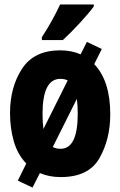

<svg xmlns="http://www.w3.org/2000/svg" viewBox="-20 -786 540 862"><path d="M262 -606Q297 -638 338.5 -683Q380 -728 401 -757V-766H250Q234 -732 214 -695.5Q194 -659 168 -619V-606ZM171 -275Q171 -432 251 -432Q270 -432 284 -425L175 -207Q171 -235 171 -275ZM252 -118Q232 -118 217 -126L325 -342Q329 -314 329 -275Q329 -118 252 -118ZM253 9Q378 9 426.5 -76Q475 -161 475 -273Q475 -423 403 -498L437 -566L370 -598L342 -542Q301 -560 250 -560Q133 -560 79 -477.5Q25 -395 25 -278Q25 -211 42 -151.5Q59 -92 98 -52L60 25L126 56L159 -9Q200 9 253 9Z"/></svg>

Font: Noto Sans Mono UI Condensed ExtraBold
Style: Regular
Weight: 800
Width: 3
Designer: Monotype Design team
Foundry: Monotype Imaging Inc.
Version: 1.000